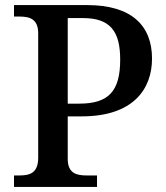

<svg xmlns="http://www.w3.org/2000/svg" viewBox="-20 -734 653 754"><path d="M35 0H361V-45H320C281 -45 246 -53 246 -110V-277H301C504 -277 577 -385 577 -504C577 -634 496 -714 323 -714H35V-669H56C96 -669 130 -660 130 -603V-115C130 -54 97 -45 56 -45H35ZM246 -327V-663H306C413 -663 452 -611 452 -500C452 -375 406 -327 291 -327Z"/></svg>

Font: Noto Serif Thai Medium
Style: Regular
Weight: 500
Designer: Monotype Design Team
Foundry: Monotype Imaging Inc.
Version: Version 1.901;PS 001.901;hotconv 1.0.88;makeotf.lib2.5.64775